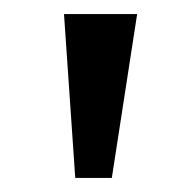

<svg xmlns="http://www.w3.org/2000/svg" viewBox="-20 -719 277 273"><path d="M175 -699 139 -466H87L71 -699Z"/></svg>

Font: Myanglish
Style: Regular
Weight: 400
Designer: KyawKyaw ( MaYenGone)
Foundry: TattooFont3D
Version: Version 1.003 December 13, 2014